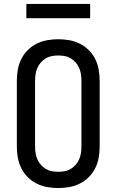

<svg xmlns="http://www.w3.org/2000/svg" viewBox="-20 -941 588 969"><path d="M274 8Q246 8 218 3Q190 -2 165 -14.5Q140 -27 120 -47Q100 -67 87.5 -92Q75 -117 70 -145Q65 -173 65 -201V-534Q65 -562 70 -590Q75 -618 87.5 -643Q100 -668 120 -688Q140 -708 165 -720.5Q190 -733 218 -738Q246 -743 274 -743Q302 -743 330 -738Q358 -733 383 -720.5Q408 -708 428 -688Q448 -668 460.5 -643Q473 -618 478 -590Q483 -562 483 -534V-201Q483 -173 478 -145Q473 -117 460.5 -92Q448 -67 428 -47Q408 -27 383 -14.5Q358 -2 330 3Q302 8 274 8ZM274 -74Q290 -74 306.5 -77Q323 -80 337 -88.5Q351 -97 362 -109.5Q373 -122 379.5 -137Q386 -152 388.5 -168.5Q391 -185 391 -201V-534Q391 -550 388.5 -566.5Q386 -583 379.5 -598Q373 -613 362 -625.5Q351 -638 337 -646.5Q323 -655 306.5 -658Q290 -661 274 -661Q258 -661 241.5 -658Q225 -655 211 -646.5Q197 -638 186 -625.5Q175 -613 168.5 -598Q162 -583 159.5 -566.5Q157 -550 157 -534V-201Q157 -185 159.5 -168.5Q162 -152 168.5 -137Q175 -122 186 -109.5Q197 -97 211 -88.5Q225 -80 241.5 -77Q258 -74 274 -74ZM435 -849H113V-921H435Z"/></svg>

Font: Iosevka Semi-Condensed Medium
Style: Regular
Weight: 500
Monospace: yes
Designer: Belleve Invis
Foundry: Belleve Invis
Version: Version 27.3.5